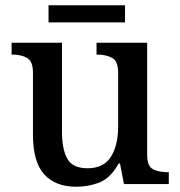

<svg xmlns="http://www.w3.org/2000/svg" viewBox="-20 -698 684 728"><path d="M269 10Q190 10 147.5 -37Q105 -84 105 -187V-422Q105 -466 82.5 -478.5Q60 -491 27 -491H24V-536H215V-198Q215 -133 235 -96.5Q255 -60 312 -60Q373 -60 400.5 -103.5Q428 -147 428 -219V-421Q428 -467 404.5 -479Q381 -491 349 -491H346V-536H538V-111Q538 -67 561 -56Q584 -45 616 -45H620V0H450L435 -78H430Q399 -23 358 -6.5Q317 10 269 10ZM164 -613V-678H454V-613Z"/></svg>

Font: Noto Serif Bengali Medium
Style: Regular
Weight: 500
Designer: Juan Bruce, Universal Thirst, Indian Type Foundry and the Monotype Design Team.
Foundry: Monotype Imaging Inc.
Version: Version 2.003; ttfautohint (v1.8.4.7-5d5b)